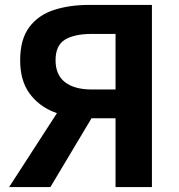

<svg xmlns="http://www.w3.org/2000/svg" viewBox="-20 -761 729 781"><path d="M450 0V-280H333Q259 -281 197.5 -306Q136 -331 99 -382.5Q62 -434 62 -516Q62 -601 99 -650.5Q136 -700 199.5 -720.5Q263 -741 341 -741H598V0ZM354 -397H450V-623H354Q282 -623 244 -599.5Q206 -576 206 -516Q206 -457 244 -427Q282 -397 354 -397ZM17 0 272 -394 375 -318 185 0Z"/></svg>

Font: Noto Sans KR
Style: Bold
Weight: 700
Designer: Ryoko NISHIZUKA  (kana, bopomofo & ideographs); Paul D. Hunt (Latin, Greek & Cyrillic); Sandoll Communications , Soo-you
Foundry: Adobe
Version: Version 2.004-H2;hotconv 1.0.118;makeotfexe 2.5.65603